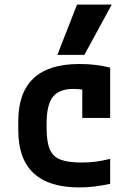

<svg xmlns="http://www.w3.org/2000/svg" viewBox="-20 -810 590 840"><path d="M327 10Q60 10 60 -240V-280Q60 -530 327 -530Q401 -530 462 -514V-294H340V-497L396 -404Q375 -412 350 -416.5Q325 -421 301 -421Q239 -421 211.5 -386.5Q184 -352 184 -271V-249Q184 -190 197.5 -157.5Q211 -125 244 -112Q277 -99 336 -99Q369 -99 397 -102.5Q425 -106 462 -115V-6Q431 1 397 5.5Q363 10 327 10ZM349 -570H231L317 -790H469Z"/></svg>

Font: M PLUS Code Latin SemiExpanded SemiBold
Style: Regular
Weight: 600
Width: 6
Designer: Coji Morishita
Foundry: UNDERFOREST DESIGN
Version: Version 1.002; ttfautohint (v1.8.3)